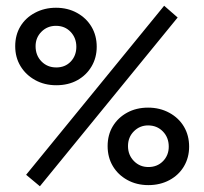

<svg xmlns="http://www.w3.org/2000/svg" viewBox="-20 -640 712 669"><path d="M119 9 71 -31 552 -620 599 -579ZM176 -343Q135 -343 102.5 -361Q70 -379 51.5 -409.5Q33 -440 33 -479Q33 -518 51 -548Q69 -578 102 -595.5Q135 -613 175 -613Q216 -613 248.5 -595Q281 -577 299 -546.5Q317 -516 317 -477Q317 -439 299 -408.5Q281 -378 249.5 -360.5Q218 -343 176 -343ZM176 -405Q207 -405 226.5 -425.5Q246 -446 246 -477Q246 -508 226 -529Q206 -550 175 -550Q145 -550 124.5 -529.5Q104 -509 104 -479Q104 -447 124.5 -426Q145 -405 176 -405ZM496 -265Q537 -265 570 -247Q603 -229 621 -198.5Q639 -168 639 -129Q639 -91 621 -60.5Q603 -30 570.5 -12.5Q538 5 497 5Q456 5 423.5 -13Q391 -31 373 -61.5Q355 -92 355 -131Q355 -170 373 -200Q391 -230 423 -247.5Q455 -265 496 -265ZM496 -203Q467 -203 446.5 -182.5Q426 -162 426 -131Q426 -100 446.5 -79Q467 -58 497 -58Q528 -58 548 -78.5Q568 -99 568 -129Q568 -161 547.5 -182Q527 -203 496 -203Z"/></svg>

Font: Ysabeau Office SemiBold
Style: Regular
Weight: 600
Designer: Christian Thalmann (Catharsis Fonts)
Version: Version 2.001;gftools[0.9.30]; featfreeze: tnum,lnum,ss02